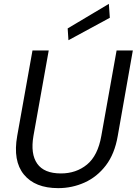

<svg xmlns="http://www.w3.org/2000/svg" viewBox="-20 -961 707 993"><path d="M281 12Q161 12 103.5 -58.5Q46 -129 69 -258L148 -700H232L153 -258Q137 -165 172.5 -114.5Q208 -64 295 -64Q374 -64 430 -110Q486 -156 504 -258L583 -700H667L589 -258Q573 -165 527.5 -105.5Q482 -46 417.5 -17Q353 12 281 12ZM334 -753 330 -814 543 -941 548 -869Z"/></svg>

Font: DM Sans Italic
Style: Regular
Weight: 400
Italic angle: -10°
Designer: Colophon Foundry, Jonny Pinhorn
Foundry: Colophon Foundry
Version: Version 4.004; ttfautohint (v1.8.4.7-5d5b)